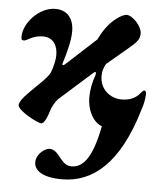

<svg xmlns="http://www.w3.org/2000/svg" viewBox="-49 -477 622 741"><g transform="rotate(5 262.0 -107.0)"><path d="M505 -149C503 -149 498 -146 492 -138C473 -115 449 -107 420 -107C376 -107 335 -140 336 -192C336 -208 340 -222 349 -238L438 -313C463 -334 472 -347 472 -367C472 -395 435 -434 412 -434C396 -434 343 -406 308 -330L197 -228C191 -222 187 -219 183 -219C182 -219 181 -221 182 -226C197 -274 208 -318 208 -352C208 -400 184 -433 136 -433C75 -433 15 -369 15 -315C15 -302 18 -301 26 -301C37 -301 58 -323 97 -323C139 -323 155 -291 155 -256C155 -234 148 -209 140 -187C130 -164 78 -120 60 -100C41 -81 28 -64 27 -52C25 -30 106 12 120 12C132 12 144 -19 151 -43C156 -57 165 -75 178 -88L305 -201C308 -203 310 -204 311 -204C312 -204 313 -203 313 -200V-194C302 -164 296 -133 296 -105C296 -59 316 -12 354 3C328 136 291 167 250 167C230 167 219 155 207 141C195 126 182 107 161 107C144 107 110 130 110 164C110 190 135 220 218 220C335 220 437 142 501 -75C507 -92 512 -113 513 -137C513 -142 511 -149 505 -149Z"/></g></svg>

Font: EB Garamond
Style: Bold
Weight: 700
Designer: Georg Duffner and Octavio Pardo
Foundry: Georg Duffner
Version: Version 1.000;PS 001.000;hotconv 1.0.88;makeotf.lib2.5.64775